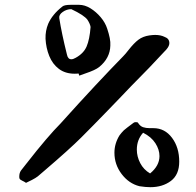

<svg xmlns="http://www.w3.org/2000/svg" viewBox="-20 -853 814 797"><path d="M309 -539 306 -548Q302 -547 290 -547Q251 -547 224.5 -567Q198 -587 184.5 -620.5Q171 -654 169 -692Q168 -725 180 -754Q197 -793 239 -826Q247 -833 274 -833H308Q332 -833 355.5 -818.5Q379 -804 398 -781.5Q417 -759 425 -734Q432 -713 435.5 -695.5Q439 -678 438 -664Q437 -612 392 -575Q376 -562 334 -548ZM276 -607Q284 -607 294 -613Q327 -631 339.5 -660Q352 -689 356 -741Q354 -754 343 -771Q329 -790 276 -815Q257 -815 240.5 -803.5Q224 -792 226 -778Q231 -746 239 -708Q247 -670 258 -626Q262 -607 276 -607ZM88 -94Q81 -99 72 -103Q63 -107 61 -112Q60 -114 60 -120Q60 -135 67 -145L89 -173Q135 -232 170.5 -273.5Q206 -315 231 -340Q311 -429 376 -498.5Q441 -568 491 -619Q496 -624 501.5 -630.5Q507 -637 514 -646Q536 -674 554.5 -688Q573 -702 600 -706Q607 -707 613 -707.5Q619 -708 624 -708Q647 -708 663 -700Q683 -693 683 -674Q683 -662 671 -648Q601 -572 524 -495Q507 -477 481.5 -450.5Q456 -424 427 -394Q398 -364 369.5 -335Q341 -306 317 -282Q269 -234 165 -145L137 -121Q128 -114 112.5 -106Q97 -98 88 -94ZM604 -76Q594 -76 583 -77Q572 -78 559 -80Q515 -91 485 -130.5Q455 -170 455 -219Q455 -257 476 -291Q484 -302 494 -312Q503 -320 534 -343Q537 -346 544 -346Q552 -346 553 -343Q562 -329 574 -325Q586 -321 602 -321H617Q664 -321 694 -281Q724 -241 724 -182Q724 -128 689.5 -102Q655 -76 604 -76ZM603 -133Q642 -165 642 -205Q642 -232 625 -258.5Q608 -285 574 -302Q548 -273 548 -232Q548 -203 562 -176Q576 -149 603 -133Z"/></svg>

Font: Mansalva
Style: Regular
Weight: 400
Designer: Carolina Short
Foundry: Carolina Short
Version: Version 2.112; ttfautohint (v1.8.4.7-5d5b)